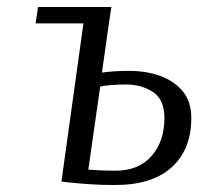

<svg xmlns="http://www.w3.org/2000/svg" viewBox="-20 -520 576 550"><path d="M292 -453 272 -312Q284 -314 304.5 -315.5Q325 -317 350 -317Q399 -317 439 -302.5Q479 -288 503.5 -258.5Q528 -229 528 -182Q528 -92 472 -41Q416 10 309 10Q268 10 233 7.5Q198 5 177 2.5Q156 0 156 0L219 -453H82L89 -500H299ZM342 -278Q315 -278 294.5 -276Q274 -274 267 -272L233 -34Q271 -31 311 -31Q377 -31 414 -73Q451 -115 451 -182Q451 -235 418 -256.5Q385 -278 342 -278Z"/></svg>

Font: Arsenal SC
Style: Italic
Weight: 400
Italic angle: -9.10001°
Designer: Andrij Shevchenko
Foundry: Stairsfor
Version: Version 2.001; ttfautohint (v1.8.4.7-5d5b)